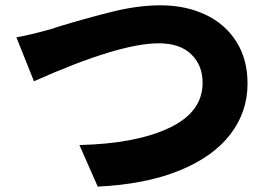

<svg xmlns="http://www.w3.org/2000/svg" viewBox="-20 -691 1017 726"><path d="M169.9 -580.1Q181.6 -583 196.3 -588.9Q315.4 -625 409.7 -647.9Q503.9 -670.9 586.9 -670.9Q680.7 -670.9 755.4 -636.2Q830.1 -601.6 873 -534.7Q916 -467.8 916 -375Q916 -267.6 850.6 -182.6Q785.2 -97.7 657.7 -45.9Q530.3 5.9 349.6 14.6L280.3 -142.6Q492.2 -147.5 619.1 -207Q746.1 -266.6 746.1 -377.9Q746.1 -444.3 703.1 -485.8Q660.2 -527.3 580.1 -527.3Q430.7 -527.3 108.4 -383.8L42 -549.8Q87.9 -557.6 169.9 -580.1Z"/></svg>

Font: Min Sans Black
Style: Regular
Weight: 900
Designer: Jinseong-Kim, NotoSansCJK, Nunito
Foundry: Jinseong-Kim
Version: Version 1.000